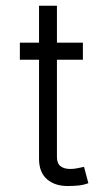

<svg xmlns="http://www.w3.org/2000/svg" viewBox="-20 -636 375 665"><path d="M286.1 -1.5Q269 4.9 250.7 6.6Q232.4 8.3 214.4 8.3Q169.4 8.3 142.3 -15.6Q115.2 -39.6 115.2 -85.9V-429.2H48.8V-488.3H115.2V-616.2H177.2V-488.3H267.1V-429.2H177.2V-92.3Q177.2 -69.8 189.7 -60.3Q202.1 -50.8 223.1 -50.8Q234.9 -50.8 247.6 -53.2Q260.3 -55.7 271 -58.1Z"/></svg>

Font: SengPathom
Style: Regular
Weight: 400
Designer: John M. Durdin
Foundry: Lao Script for Windows
Version: Version 1.300